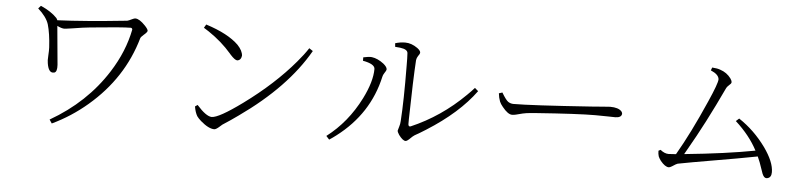

<svg xmlns="http://www.w3.org/2000/svg" viewBox="-44 -941 5063 1203"><g transform="rotate(5 2487.5 -339.5)"><path d="M156.2 -686.5 171.9 -704.1Q238.3 -674.8 274.4 -636.7Q278.3 -631.8 282.2 -623Q449.2 -629.9 718.8 -658.2Q725.6 -659.2 753.9 -672.9Q762.7 -676.8 768.6 -676.8Q793.9 -676.8 831.1 -637.7Q850.6 -617.2 851.6 -606.4Q851.6 -597.7 828.1 -578.1Q812.5 -564.5 809.6 -556.6Q736.3 -299.8 523.4 -118.2Q422.9 -32.2 303.7 24.4L288.1 1Q513.7 -128.9 643.6 -334Q727.5 -465.8 754.9 -605.5Q753.9 -615.2 745.1 -616.2Q691.4 -616.2 489.3 -595.7Q448.2 -591.8 383.8 -581.1Q338.9 -574.2 328.1 -574.2Q310.5 -575.2 285.2 -587.9Q287.1 -568.4 293 -502.9Q305.7 -373 307.6 -344.7Q310.5 -300.8 292 -294.9Q287.1 -293.9 282.2 -293.9Q254.9 -293.9 246.1 -349.6Q244.1 -361.3 244.1 -369.1Q244.1 -379.9 245.1 -398.4Q247.1 -428.7 246.1 -449.2Q241.2 -536.1 224.6 -592.8Q210 -638.7 156.2 -686.5Z M1201.2 -656.2 1213.9 -677.7Q1354.5 -632.8 1419.9 -568.4Q1453.1 -533.2 1454.1 -502Q1450.2 -473.6 1426.8 -470.7Q1412.1 -470.7 1382.8 -502.9Q1379.9 -506.8 1377 -509.8Q1317.4 -579.1 1233.4 -635.7Q1217.8 -645.5 1201.2 -656.2ZM1297.9 -103.5Q1342.8 -103.5 1487.3 -209Q1675.8 -346.7 1802.7 -497.1Q1842.8 -543.9 1870.1 -585.9L1893.6 -570.3Q1758.8 -334 1466.8 -127.9Q1420.9 -94.7 1369.1 -61.5Q1363.3 -57.6 1353.5 -47.9Q1333 -29.3 1321.3 -28.3Q1285.2 -28.3 1234.4 -72.3Q1216.8 -87.9 1208 -100.6Q1194.3 -124 1188.5 -160.2L1204.1 -170.9Q1262.7 -104.5 1297.9 -103.5Z M2405.3 -641.6 2403.3 -664.1Q2435.5 -673.8 2465.8 -673.8Q2505.9 -673.8 2543.9 -646.5Q2563.5 -631.8 2564.5 -620.1Q2564.5 -610.4 2552.7 -595.7Q2544.9 -584 2543 -570.3Q2535.2 -450.2 2530.3 -196.3Q2530.3 -176.8 2530.3 -165Q2532.2 -149.4 2544.9 -153.3Q2731.4 -233.4 2880.9 -381.8Q2905.3 -405.3 2925.8 -428.7L2947.3 -410.2Q2842.8 -266.6 2644.5 -141.6Q2609.4 -119.1 2574.2 -99.6Q2565.4 -94.7 2542 -71.3Q2530.3 -60.5 2521.5 -59.6Q2503.9 -59.6 2478.5 -93.8Q2466.8 -111.3 2466.8 -120.1Q2466.8 -123 2474.6 -147.5Q2479.5 -162.1 2480.5 -180.7Q2489.3 -309.6 2487.3 -527.3Q2487.3 -580.1 2485.4 -608.4Q2484.4 -632.8 2437.5 -638.7Q2423.8 -640.6 2405.3 -641.6ZM2288.1 -492.2Q2287.1 -523.4 2211.9 -537.1V-558.6Q2246.1 -566.4 2265.6 -564.5Q2302.7 -559.6 2340.8 -530.3Q2363.3 -511.7 2364.3 -497.1Q2364.3 -488.3 2351.6 -470.7Q2343.8 -459 2341.8 -448.2Q2289.1 -210.9 2087.9 -57.6Q2066.4 -41 2043.9 -26.4L2024.4 -47.9Q2154.3 -146.5 2233.4 -303.7Q2288.1 -413.1 2288.1 -492.2Z M3078.1 -408.2 3099.6 -415Q3126 -370.1 3141.6 -359.4Q3157.2 -349.6 3174.8 -349.6Q3285.2 -349.6 3664.1 -376Q3698.2 -377.9 3738.3 -381.8Q3767.6 -384.8 3780.3 -384.8Q3832 -384.8 3852.5 -362.3Q3858.4 -354.5 3858.4 -347.7Q3856.4 -323.2 3818.4 -322.3Q3803.7 -322.3 3772.5 -323.2Q3724.6 -324.2 3691.4 -324.2Q3583 -324.2 3316.4 -304.7Q3281.2 -301.8 3263.7 -299.8Q3246.1 -297.9 3195.3 -284.2Q3182.6 -281.2 3171.9 -281.2Q3145.5 -281.2 3110.4 -325.2Q3095.7 -342.8 3089.8 -357.4Q3081.1 -379.9 3078.1 -408.2Z M4572.3 -364.3 4591.8 -381.8Q4689.5 -317.4 4761.7 -217.8Q4825.2 -128.9 4825.2 -64.5Q4825.2 -31.2 4800.8 -25.4Q4796.9 -24.4 4793.9 -24.4Q4778.3 -24.4 4767.6 -50.8Q4764.6 -57.6 4758.8 -76.2Q4743.2 -124 4728.5 -155.3Q4668.9 -142.6 4327.1 -84Q4262.7 -72.3 4232.4 -66.4Q4224.6 -64.5 4198.2 -46.9Q4185.5 -39.1 4178.7 -39.1Q4155.3 -39.1 4126 -75.2Q4115.2 -89.8 4110.4 -101.6Q4105.5 -117.2 4105.5 -136.7L4118.2 -143.6Q4144.5 -122.1 4169.9 -122.1Q4183.6 -122.1 4216.8 -125Q4298.8 -265.6 4389.6 -472.7Q4441.4 -589.8 4441.4 -615.2Q4439.5 -645.5 4388.7 -667L4395.5 -685.5Q4428.7 -683.6 4448.2 -675.8Q4489.3 -662.1 4514.6 -627.9Q4524.4 -614.3 4524.4 -603.5Q4524.4 -595.7 4508.8 -583Q4498 -573.2 4494.1 -565.4Q4385.7 -334 4284.2 -159.2Q4275.4 -142.6 4267.6 -129.9Q4531.2 -156.2 4710.9 -190.4Q4663.1 -282.2 4572.3 -364.3Z"/></g></svg>

Font: GenYoMin JP Light
Style: Regular
Weight: 300
Version: Version 1.001;PS 1;hotconv 16.6.51;makeotf.lib2.5.65220 DEVE